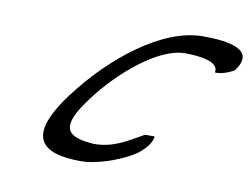

<svg xmlns="http://www.w3.org/2000/svg" viewBox="-64 -631 952 727"><g transform="rotate(10 411.5 -268.0)"><path d="M203 -235C64 -50 137 5 287 5C344 5 422 -21 480 -54C525 -81 548 -119 546 -136C530 -135 524 -137 508 -135C445 -99 398 -68 323 -68C213 -76 188 -112 281 -235C365 -347 504 -466 606 -466C670 -466 739 -454 729 -414C751 -412 782 -423 802 -435C871 -526 757 -541 661 -541C507 -541 326 -398 203 -235Z"/></g></svg>

Font: Snowfall
Style: SuperObl
Weight: 400
Designer: Jasper
Foundry: Cannot Into Space Fonts
Version: Version 0.9